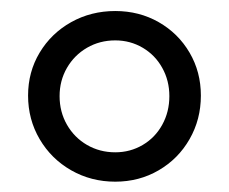

<svg xmlns="http://www.w3.org/2000/svg" viewBox="-20 -748 426 357"><path d="M32.2 -570.3Q32.2 -614.3 53.7 -650.1Q75.2 -686 112.3 -706.8Q149.4 -727.5 194.3 -727.5Q238.8 -727.5 275.1 -706.8Q311.5 -686 332.5 -650.1Q353.5 -614.3 353.5 -570.3Q353.5 -525.9 332.5 -489.3Q311.5 -452.6 275.1 -431.4Q238.8 -410.2 194.3 -410.2Q149.4 -410.2 112.3 -431.4Q75.2 -452.6 53.7 -489.3Q32.2 -525.9 32.2 -570.3ZM294.9 -569.3Q294.9 -598.1 281.7 -621.8Q268.6 -645.5 245.4 -659.2Q222.2 -672.9 194.3 -672.9Q165.5 -672.9 141.8 -659.2Q118.2 -645.5 104.5 -621.8Q90.8 -598.1 90.8 -569.3Q90.8 -540 104.5 -516.1Q118.2 -492.2 141.8 -478.5Q165.5 -464.8 194.3 -464.8Q222.2 -464.8 245.4 -478.5Q268.6 -492.2 281.7 -516.1Q294.9 -540 294.9 -569.3Z"/></svg>

Font: Reddit Sans Fudge
Style: Regular
Weight: 400
Designer: Stephen Hutchings
Foundry: Reddit
Version: Version 1.011